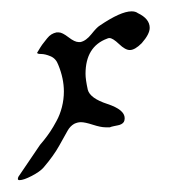

<svg xmlns="http://www.w3.org/2000/svg" viewBox="-20 -584 302 330"><path d="M164.1 -517.6Q127 -503.9 127 -457Q127 -447.3 130.9 -429.7Q134.8 -415 164.6 -405.3Q194.3 -395.5 194.3 -380.9Q194.3 -377 192.9 -374.5Q191.4 -372.1 188.5 -370.6Q185.5 -369.1 183.1 -368.7Q180.7 -368.2 175.8 -367.2Q170.9 -366.2 168.9 -365.2H161.1Q153.3 -365.2 139.6 -369.6Q126 -374 119.1 -374Q113.3 -374 107.4 -371.1Q100.6 -367.2 96.2 -359.4Q91.8 -351.6 82 -334Q72.3 -316.4 54.7 -295.9Q48.8 -289.1 34.7 -281.7Q20.5 -274.4 13.7 -274.4Q10.7 -274.4 10.7 -276.4Q10.7 -278.3 11.7 -280.3L48.8 -335Q49.8 -335.9 55.7 -343.3Q61.5 -350.6 66.4 -357.9Q71.3 -365.2 77.1 -376Q83 -386.7 86.4 -399.9Q89.8 -413.1 89.8 -426.8Q89.8 -449.2 80.1 -472.7Q76.2 -483.4 66.9 -487.3Q57.6 -491.2 50.8 -491.2Q43.9 -491.2 43.9 -493.2Q43.9 -494.1 44.9 -495.1Q45.9 -497.1 49.3 -502.4Q52.7 -507.8 55.2 -510.7Q57.6 -513.7 61 -518.1Q64.5 -522.5 68.4 -524.9Q72.3 -527.3 77.1 -528.3H81.1Q86.9 -528.3 97.7 -520Q108.4 -511.7 115.2 -511.7H118.2Q127.9 -513.7 137.2 -525.4Q146.5 -537.1 151.4 -540Q187.5 -564.5 206.1 -564.5Q212.9 -564.5 216.8 -561.5Q237.3 -551.8 237.3 -536.1Q237.3 -525.4 223.6 -509.8Q211.9 -498 203.1 -498Q195.3 -498 184.6 -508.3Q173.8 -518.6 168 -518.6Q166 -518.6 164.1 -517.6Z"/></svg>

Font: Isabella
Style: Medium
Weight: 500
Designer: John Stracke
Version: Version 001.202